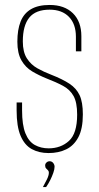

<svg xmlns="http://www.w3.org/2000/svg" viewBox="-20 -611 401 774"><path d="M176 6Q137 6 108 -10Q79 -26 63 -63.5Q47 -101 47 -166V-198Q52 -198 58 -198Q64 -198 69 -198V-166Q69 -107 82.5 -73.5Q96 -40 120.5 -26.5Q145 -13 176 -13Q225 -13 258 -43Q291 -73 291 -149Q291 -198 276.5 -224Q262 -250 234 -265Q206 -280 167 -295Q137 -307 110 -323Q83 -339 66.5 -367.5Q50 -396 50 -443Q50 -491 63 -524Q76 -557 105 -574Q134 -591 180 -591Q240 -591 274 -557.5Q308 -524 308 -465V-404Q303 -404 297.5 -404Q292 -404 286 -404V-463Q286 -514 258 -543Q230 -572 180 -572Q124 -572 98 -540Q72 -508 72 -444Q72 -401 88.5 -375.5Q105 -350 131 -335.5Q157 -321 186 -310Q232 -292 260 -273.5Q288 -255 301 -227Q314 -199 314 -150Q314 -92 296 -58Q278 -24 247 -9Q216 6 176 6ZM153 143Q162 127 169.5 111.5Q177 96 177 85Q177 79 173.5 75.5Q170 72 166 68Q162 64 162 56Q162 49 167.5 44Q173 39 180 39Q189 39 194.5 46Q200 53 200 61Q200 71 195 85.5Q190 100 182.5 115Q175 130 166 143Z"/></svg>

Font: Alumni Sans Thin
Style: Regular
Weight: 100
Designer: Robert E. Leuschke
Foundry: Robert E. Leuschke
Version: Version 1.018